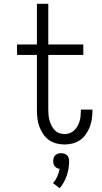

<svg xmlns="http://www.w3.org/2000/svg" viewBox="-20 -755 540 1014"><path d="M321 8Q299 8 277.5 2.5Q256 -3 238 -16Q220 -29 207.5 -48Q195 -67 187.5 -87.5Q180 -108 177.5 -130.5Q175 -153 175 -175V-465H70V-520H175V-735H235V-520H420V-465H235V-175Q235 -160 236.5 -145.5Q238 -131 242 -117.5Q246 -104 252.5 -91Q259 -78 269 -67.5Q279 -57 293 -52Q307 -47 321 -47Q335 -47 348.5 -52Q362 -57 372 -66.5Q382 -76 389 -88.5Q396 -101 400 -114Q404 -127 405.5 -141Q407 -155 407 -169V-176H468V-166Q468 -145 464.5 -123.5Q461 -102 453 -82Q445 -62 432.5 -44.5Q420 -27 402.5 -15Q385 -3 364 2.5Q343 8 321 8ZM295 239 260 212Q274 196 282.5 176.5Q291 157 295 137Q288 136 281 132.5Q274 129 269.5 123.5Q265 118 263 110.5Q261 103 261 96Q261 87 263.5 79Q266 71 272 65Q278 59 286.5 56.5Q295 54 303 54Q311 54 319.5 56.5Q328 59 334 65Q340 71 342.5 79Q345 87 345 96Q345 135 332.5 172.5Q320 210 295 239Z"/></svg>

Font: Iosevka Fixed Light
Style: Regular
Weight: 300
Monospace: yes
Designer: Belleve Invis
Foundry: Belleve Invis
Version: Version 32.3.0